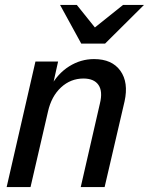

<svg xmlns="http://www.w3.org/2000/svg" viewBox="-20 -760 605 780"><path d="M7 0 124 -510H216L192 -402H197L104 0ZM308 0 386 -340Q398 -389 380 -415Q362 -441 319 -441Q267 -441 228 -405Q189 -369 175 -307L185 -407Q214 -461 261 -490.5Q308 -520 362 -520Q435 -520 469 -472.5Q503 -425 486 -348L405 0ZM310 -583 224 -740H292L398 -608H315L480 -740H565L407 -583Z"/></svg>

Font: Instrument Sans SemiCondensed Medium
Style: Italic
Weight: 500
Width: 4
Italic angle: -13°
Designer: Rodrigo Fuenzalida
Foundry: fragTYPE
Version: Version 1.000;gftools[0.9.28]